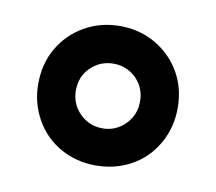

<svg xmlns="http://www.w3.org/2000/svg" viewBox="-46 -765 440 392"><g transform="rotate(10 174.5 -569.5)"><path d="M174 -425Q134 -425 101 -443.5Q68 -462 49 -495.5Q30 -529 30 -569Q30 -611 49 -643.5Q68 -676 101 -695Q134 -714 175 -714Q215 -714 248 -695Q281 -676 300 -643.5Q319 -611 319 -569Q319 -529 300 -495.5Q281 -462 248 -443.5Q215 -425 174 -425ZM175 -502Q202 -502 221.5 -521.5Q241 -541 241 -569Q241 -598 221.5 -617Q202 -636 175 -636Q147 -636 127.5 -617Q108 -598 108 -569Q108 -541 127.5 -521.5Q147 -502 175 -502Z"/></g></svg>

Font: Fustat SemiBold
Style: Regular
Weight: 600
Designer: Mohamed Gaber, Khaled Hosny, Laura Garcia Mut
Foundry: Kief Type Foundry, Alif Type Foundry, Hard Type Foundry
Version: Version 1.007